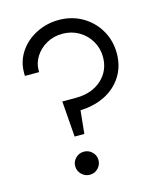

<svg xmlns="http://www.w3.org/2000/svg" viewBox="-107 -783 712 860"><g transform="rotate(-15 248.5 -353.0)"><path d="M149 -54Q149 -76 165 -91.5Q181 -107 203 -107Q225 -107 241 -91.5Q257 -76 257 -54Q257 -32 241.5 -16Q226 0 203 0Q181 0 165 -16Q149 -32 149 -54ZM169 -341 168 -349H231Q305 -349 350.5 -390Q396 -431 396 -495Q396 -535 376 -569Q356 -603 322 -622.5Q288 -642 247 -642Q206 -642 173 -623.5Q140 -605 121 -575Q102 -545 102 -513V-503H36V-518Q36 -571 65 -614Q94 -657 142.5 -681.5Q191 -706 247 -706Q306 -706 354.5 -678.5Q403 -651 431.5 -602.5Q460 -554 460 -495Q460 -434 430.5 -388Q401 -342 350.5 -317Q300 -292 237 -290L226 -183H181Z"/></g></svg>

Font: Lineal Light
Style: Regular
Weight: 300
Designer: Created by Frank Adebiaye with contributions from Anton Moglia & Ariel Martín Pérez
Created by Frank ADEBIAYE with FontF
Foundry: Velvetyne Type Foundry
Version: Version 2.000